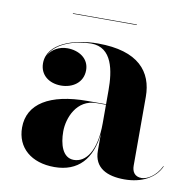

<svg xmlns="http://www.w3.org/2000/svg" viewBox="-68 -631 717 710"><g transform="rotate(10 290.0 -276.0)"><path d="M150 -562V-560H390V-562ZM259.5 -252C117.5 -252 38 -202.5 38 -113.5C38 -37.5 94 10 180.5 10C270 10 319 -45.5 329 -141V-77.5C329 -12.5 379 10 443.5 10C507.5 10 559 -16.5 579 -63L577.5 -63.5C558.5 -23.5 525 -6 505.5 -6C479 -6 469 -24 469 -46V-304.5C469 -398 413.5 -468 261 -468C170 -468 73 -435.5 73 -361C73 -317.5 107 -291 152.5 -291C195 -291 234.5 -315.5 234.5 -363C234.5 -407 196 -431 152.5 -431C122 -431 94 -415.5 81.5 -391C103.5 -441.5 180.5 -463.5 236 -463.5C316 -463.5 329 -376.5 329 -304.5V-252ZM247 -28.5C204.5 -28.5 190.5 -78 190.5 -125.5C190.5 -175 218.5 -250 294 -250H329V-180.5C329 -76 292 -28.5 247 -28.5Z"/></g></svg>

Font: Bodoni* 96pt
Style: Bold
Weight: 700
Version: Version 2.3